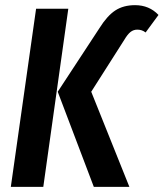

<svg xmlns="http://www.w3.org/2000/svg" viewBox="-20 -725 635 745"><path d="M204 -369 366 -616Q396 -664 427.5 -684.5Q459 -705 504 -705Q559 -705 595 -667L545 -599Q531 -610 513 -610Q498 -610 486.5 -601Q475 -592 462 -570L334 -369L482 0H344ZM22 0 120 -691H245L148 0Z"/></svg>

Font: Fira Sans Extra Condensed Medium
Style: Italic
Weight: 500
Width: 3
Italic angle: -8°
Designer: Carrois Corporate & Edenspiekermann AG
Foundry: Carrois Corporate GbR & Edenspiekermann AG
Version: Version 4.203